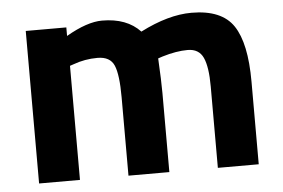

<svg xmlns="http://www.w3.org/2000/svg" viewBox="-42 -569 924 627"><g transform="rotate(-5 419.5 -256.0)"><path d="M196 0H62V-500H195V-472Q264 -512 313 -512Q394 -512 438 -465Q530 -512 606 -512Q705 -512 743.5 -454.5Q782 -397 782 -271V0H648V-267Q648 -331 634 -361.5Q620 -392 583 -392Q546 -392 500 -378L485 -373Q489 -298 489 -259V0H355V-257Q355 -331 342 -361.5Q329 -392 287.5 -392Q246 -392 208 -378L196 -374Z"/></g></svg>

Font: Titillium-CLs Web
Style: CLs-Bold
Weight: 700
Version: Version 1.002;PS 57.000;hotconv 1.0.70;makeotf.lib2.5.55311